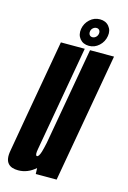

<svg xmlns="http://www.w3.org/2000/svg" viewBox="-144 -802 573 862"><g transform="rotate(15 143.0 -371.0)"><path d="M111.5 0 110.5 -27.5Q74 4.5 30.5 4.5Q-1.5 4.5 -16 -11.5Q-33 -30 -25.5 -71Q-12.5 -147 4.5 -243.5L67.5 -600H178.5L115.5 -243Q97.5 -141 92 -110Q87 -83 94 -79.5Q95 -79 96 -79Q104.5 -79 112.5 -104.5Q117.5 -122 123 -147.5L203 -600H314.5L208.5 0ZM192.5 -617.5Q165.5 -617.5 150.2 -636Q135 -654.5 139.5 -682Q144 -708.5 164 -727Q184 -745.5 211 -745.5Q238 -745.5 253.2 -727Q268.5 -708.5 264 -682Q259.5 -654.5 239.2 -636Q219 -617.5 192.5 -617.5ZM198 -659Q206.5 -659 213.8 -665.5Q221 -672 222.5 -682Q224 -691.5 219.2 -697.8Q214.5 -704 206 -704Q197 -704 189.8 -697.8Q182.5 -691.5 181 -682Q179.5 -672 184.2 -665.5Q189 -659 198 -659Z"/></g></svg>

Font: Anybody UltraCondensed SemiBold
Style: Italic
Weight: 600
Width: 1
Italic angle: -10°
Designer: Tyler Finck
Foundry: Etcetera Type Company
Version: Version 1.010; ttfautohint (v1.8.3) -l 8 -r 50 -G 200 -x 14 